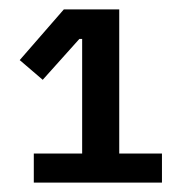

<svg xmlns="http://www.w3.org/2000/svg" viewBox="-20 -718 393 409"><path d="M325 -329H52V-391H155V-635H149L71 -548L22 -590L116 -698H234V-391H325Z"/></svg>

Font: IBM Plex Sans Medium
Style: Regular
Weight: 500
Designer: Mike Abbink, Paul van der Laan, Pieter van Rosmalen
Foundry: Bold Monday
Version: Version 3.201